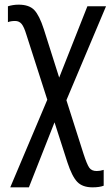

<svg xmlns="http://www.w3.org/2000/svg" viewBox="-20 -564 478 824"><path d="M24 240 183 -136 93 -416Q83 -449 72.5 -461.5Q62 -474 45 -474Q27 -474 14 -469V-537Q23 -540 35 -542Q47 -544 60 -544Q105 -544 127 -521Q149 -498 168 -439L234 -231L355 -537H435L265 -134L339 98Q353 141 363 155.5Q373 170 395 170Q410 170 425 165V233Q407 240 377 240Q334 240 311.5 216.5Q289 193 269 132L214 -39L104 240Z"/></svg>

Font: Noto Sans ExtraCondensed
Style: Regular
Weight: 400
Width: 2
Designer: Monotype Design Team
Foundry: Monotype Imaging Inc.
Version: Version 2.013; ttfautohint (v1.8.4.7-5d5b)